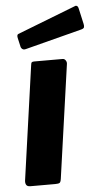

<svg xmlns="http://www.w3.org/2000/svg" viewBox="-54 -787 439 821"><g transform="rotate(-5 165.5 -376.0)"><path d="M175 -20Q173 -6 168 -3Q163 0 149 0H43Q30 0 25.5 -7Q21 -14 22 -25L91 -515Q92 -525 95 -527.5Q98 -530 105 -530H228Q235 -530 240 -523Q245 -516 244 -508ZM315 -738 330 -671Q332 -662 330 -656.5Q328 -651 315 -648L75 -586Q65 -583 59 -588Q53 -593 52 -601L44 -636Q41 -650 48 -653L298 -750Q303 -753 308 -750.5Q313 -748 315 -738Z"/></g></svg>

Font: Libre Franklin Thin
Style: Bold Italic
Weight: 700
Italic angle: -8°
Version: Version 3.000